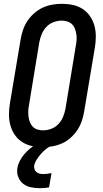

<svg xmlns="http://www.w3.org/2000/svg" viewBox="-20 -763 540 1006"><path d="M205 8Q175 8 147 2Q119 -4 96 -19Q73 -34 57.5 -56.5Q42 -79 34.5 -106Q27 -133 27 -162.5Q27 -192 32 -222L88 -556Q92 -581 100.5 -606Q109 -631 123.5 -653Q138 -675 159 -693.5Q180 -712 204 -723Q228 -734 253.5 -738.5Q279 -743 304 -743Q334 -743 362 -737Q390 -731 413 -716Q436 -701 451.5 -678.5Q467 -656 474.5 -629Q482 -602 482 -572.5Q482 -543 477 -513L421 -179Q417 -154 408.5 -129Q400 -104 385.5 -82Q371 -60 350.5 -41.5Q330 -23 305.5 -12Q281 -1 255.5 3.5Q230 8 205 8ZM205 -80Q227 -80 248.5 -88Q270 -96 286 -113Q302 -130 310.5 -151Q319 -172 323 -193L378 -528Q381 -543 381.5 -558Q382 -573 379.5 -587Q377 -601 372 -614Q367 -627 357 -636.5Q347 -646 333 -650.5Q319 -655 304 -655Q282 -655 260.5 -647Q239 -639 223 -622Q207 -605 198.5 -584Q190 -563 186 -542L131 -207Q128 -192 128 -177Q128 -162 130 -148Q132 -134 137.5 -121Q143 -108 152.5 -98.5Q162 -89 176 -84.5Q190 -80 205 -80ZM188 223Q164 223 141 218Q118 213 101 199.5Q84 186 75.5 164Q67 142 71 118Q74 99 83.5 80.5Q93 62 106.5 46Q120 30 136 16.5Q152 3 170 -8H251L250 0Q233 8 219 19.5Q205 31 193.5 44.5Q182 58 172 73.5Q162 89 159 105Q158 115 161 124Q164 133 171.5 139Q179 145 188 147Q197 149 207 149Q218 149 228.5 147.5Q239 146 250 144L237 219Q225 221 212.5 222Q200 223 188 223Z"/></svg>

Font: Iosevka Semibold Oblique
Style: Regular
Weight: 600
Italic angle: -9°
Monospace: yes
Designer: Belleve Invis
Foundry: Belleve Invis
Version: Version 32.5.0; ttfautohint (v1.8.4)